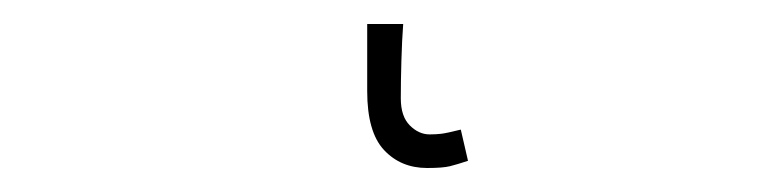

<svg xmlns="http://www.w3.org/2000/svg" viewBox="-20 48 640 160"><path d="M336 188Q314 188 300 173Q286 158 286 124V68H316Q315 81 314.5 98.5Q314 116 314 130Q314 145 321.5 152.5Q329 160 338 160Q343 160 347.5 159.5Q352 159 364 156L370 182Q361 185 355 186.5Q349 188 336 188Z"/></svg>

Font: Source Code Pro ExtraLight
Style: Regular
Weight: 200
Monospace: yes
Designer: Paul D. Hunt, Teo Tuominen
Foundry: Adobe
Version: Version 1.026;hotconv 1.1.0;makeotfexe 2.6.0